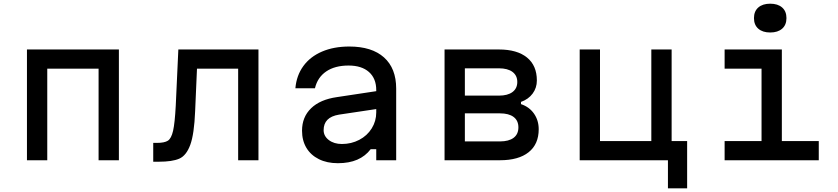

<svg xmlns="http://www.w3.org/2000/svg" viewBox="-20 -868 4540 1040"><path d="M126 -600H624V0H514V-496H236V0H126Z M810 -94H830Q871 -94 889.5 -106Q908 -118 917.5 -159.5Q927 -201 932 -296L946 -600H1380V0H1270V-496H1047L1037 -266Q1032 -141 1010.5 -83Q989 -25 951 -8.5Q913 8 840 8H810Z M2030 -279 1816 -247Q1774 -240 1753.5 -219Q1733 -198 1733 -163Q1733 -131 1761 -109.5Q1789 -88 1832 -88Q1883 -88 1926 -110.5Q1969 -133 1993.5 -172.5Q2018 -212 2018 -259V-380Q2018 -443 1978.5 -478Q1939 -513 1868 -513Q1794 -513 1747 -481Q1700 -449 1686 -390H1580Q1586 -459 1623 -510Q1660 -561 1724 -588.5Q1788 -616 1872 -616Q1994 -616 2060 -557Q2126 -498 2126 -388V0H2018V-60H1988Q1959 -22 1915 -3Q1871 16 1810 16Q1751 16 1707 -6Q1663 -28 1639.5 -67.5Q1616 -107 1616 -160Q1616 -234 1665 -281.5Q1714 -329 1805 -342L2030 -376Z M2388 -600H2682Q2781 -600 2834.5 -556.5Q2888 -513 2888 -432Q2888 -392 2865 -361Q2842 -330 2802 -316V-304Q2847 -289 2872.5 -252.5Q2898 -216 2898 -168Q2898 -87 2843.5 -43.5Q2789 0 2688 0H2388ZM2788 -178Q2788 -215 2762 -234.5Q2736 -254 2688 -254H2498V-102H2688Q2736 -102 2762 -121.5Q2788 -141 2788 -178ZM2782 -424Q2782 -459 2756 -478.5Q2730 -498 2682 -498H2498V-350H2682Q2730 -350 2756 -369.5Q2782 -389 2782 -424Z M3598 0H3120V-600H3230V-104H3508V-600H3618V-104H3702V152H3598Z M4215 -600V-104H4415V0H3905V-104H4105V-496H3905V-600ZM4064 -770Q4064 -807 4087.5 -827.5Q4111 -848 4152 -848Q4193 -848 4216.5 -827.5Q4240 -807 4240 -770Q4240 -733 4216.5 -712.5Q4193 -692 4152 -692Q4111 -692 4087.5 -712.5Q4064 -733 4064 -770Z"/></svg>

Font: Martian Mono Custom sWd Rg
Style: Regular
Weight: 400
Width: 6
Monospace: yes
Designer: Alex Havermale
Foundry: Evil Martians
Version: Version 1.000